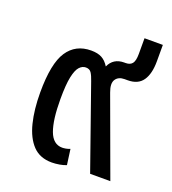

<svg xmlns="http://www.w3.org/2000/svg" viewBox="-113 -671 690 768"><g transform="rotate(20 231.5 -287.0)"><path d="M193 10Q142 10 112 -21.5Q82 -53 68 -109Q54 -165 54 -238Q54 -361 88.5 -413Q123 -465 189 -465Q217 -465 234.5 -455.5Q252 -446 265 -425Q283 -465 329 -465H335Q354 -465 363 -476.5Q372 -488 372 -517V-584H450V-514Q450 -461 430 -432Q410 -403 366 -403H353Q327 -403 315.5 -385.5Q304 -368 317 -333L439 0H353L230 -350Q223 -371 215.5 -382.5Q208 -394 192 -394Q177 -394 165 -381Q153 -368 146 -335Q139 -302 139 -240Q139 -152 156 -106Q173 -60 212 -60Q218 -60 227 -61.5Q236 -63 245 -67L254 -1Q243 4 225.5 7Q208 10 193 10Z"/></g></svg>

Font: Noto Sans Thai SemCond
Style: Regular
Weight: 400
Width: 4
Designer: Monotype Design Team
Foundry: Monotype Imaging Inc.
Version: Version 2.002; ttfautohint (v1.8.4.7-5d5b)